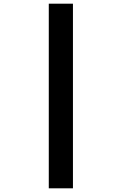

<svg xmlns="http://www.w3.org/2000/svg" viewBox="-20 -821 660 1041"><path d="M375.5 200V-801H244.5V200Z"/></svg>

Font: Monaspace Argon SemiBold
Style: Regular
Weight: 600
Designer: Riley Cran & the Lettermatic Team
Foundry: Lettermatic
Version: Version 1.000 (Monaspace Argon)